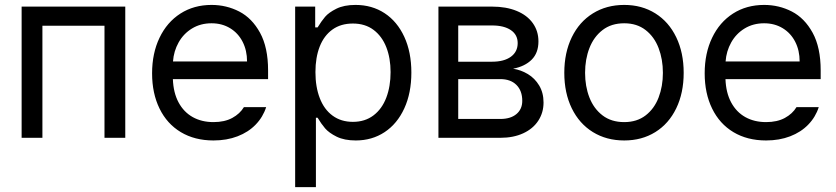

<svg xmlns="http://www.w3.org/2000/svg" viewBox="-20 -557 3379 776"><path d="M67.4 -530.3H486.3V0H402.3V-453.1H151.4V0H67.4Z M594.7 -260.7Q594.7 -341.8 624.8 -404.5Q654.8 -467.3 709.2 -502.2Q763.7 -537.1 835 -537.1Q895 -537.1 946.8 -510.5Q998.5 -483.9 1031 -424.6Q1063.5 -365.2 1063.5 -272.5V-237.3H678.7Q680.7 -182.1 701.7 -143.1Q722.7 -104 759 -83.7Q795.4 -63.5 842.8 -63.5Q887.7 -63.5 918.7 -80.3Q949.7 -97.2 965.8 -124H1055.7Q1043 -84 1013.4 -53.5Q983.9 -22.9 940.2 -6.1Q896.5 10.7 842.8 10.7Q767.1 10.7 710.9 -22.9Q654.8 -56.6 624.8 -118.2Q594.7 -179.7 594.7 -260.7ZM978.5 -308.6Q978.5 -353 960.7 -387.9Q942.9 -422.9 910.2 -442.9Q877.4 -462.9 835 -462.9Q790.5 -462.9 756.1 -441.9Q721.7 -420.9 701.9 -385.5Q682.1 -350.1 679.2 -308.6Z M1172.9 -530.3H1253.9V-446.3H1263.7Q1279.3 -471.7 1293.9 -489Q1308.6 -506.3 1339.4 -521.7Q1370.1 -537.1 1417 -537.1Q1483.4 -537.1 1534.4 -503.7Q1585.4 -470.2 1614 -408.2Q1642.6 -346.2 1642.6 -263.7Q1642.6 -181.2 1614 -118.9Q1585.4 -56.6 1534.4 -22.9Q1483.4 10.7 1418 10.7Q1371.6 10.7 1340.6 -4.6Q1309.6 -20 1293.9 -38.3Q1278.3 -56.6 1263.7 -81.1H1256.8V199.2H1172.9ZM1406.2 -64.5Q1455.1 -64.5 1489.5 -90.6Q1523.9 -116.7 1541.3 -162.4Q1558.6 -208 1558.6 -265.6Q1558.6 -321.8 1541.3 -366.2Q1523.9 -410.6 1489.7 -436.3Q1455.6 -461.9 1406.2 -461.9Q1357.4 -461.9 1323.5 -437.5Q1289.6 -413.1 1272.2 -368.9Q1254.9 -324.7 1254.9 -265.6Q1254.9 -205.6 1272.5 -160.2Q1290 -114.7 1324.2 -89.6Q1358.4 -64.5 1406.2 -64.5Z M1752 -530.3H1968.8Q2025.9 -530.3 2068.1 -512.9Q2110.4 -495.6 2133.3 -463.6Q2156.2 -431.6 2156.2 -389.6Q2156.2 -343.3 2128.9 -315.9Q2101.6 -288.6 2053.7 -279.3Q2085.4 -274.4 2113.5 -257.6Q2141.6 -240.7 2159.2 -211.4Q2176.8 -182.1 2176.8 -142.6Q2176.8 -101.6 2155.5 -69.1Q2134.3 -36.6 2094.7 -18.3Q2055.2 0 2002 0H1752ZM2090.8 -149.4Q2090.8 -190.4 2067.1 -213.9Q2043.5 -237.3 2002 -237.3H1832V-76.2H2002Q2043.5 -76.2 2067.1 -95.9Q2090.8 -115.7 2090.8 -149.4ZM2072.3 -382.8Q2072.3 -416.5 2044.7 -435.3Q2017.1 -454.1 1968.8 -454.1H1832V-307.6H1968.8Q2017.1 -307.6 2044.7 -327.6Q2072.3 -347.7 2072.3 -382.8Z M2260.7 -262.7Q2260.7 -344.2 2291 -406.5Q2321.3 -468.8 2376.2 -502.9Q2431.2 -537.1 2502.9 -537.1Q2574.2 -537.1 2628.7 -502.9Q2683.1 -468.8 2713.1 -406.5Q2743.2 -344.2 2743.2 -262.7Q2743.2 -181.2 2713.1 -119.1Q2683.1 -57.1 2628.7 -23.2Q2574.2 10.7 2502.9 10.7Q2431.2 10.7 2376.2 -23.2Q2321.3 -57.1 2291 -119.1Q2260.7 -181.2 2260.7 -262.7ZM2659.2 -262.7Q2659.2 -317.4 2641.8 -362.8Q2624.5 -408.2 2589.4 -435.5Q2554.2 -462.9 2502.9 -462.9Q2450.7 -462.9 2415.3 -435.5Q2379.9 -408.2 2362.3 -362.8Q2344.7 -317.4 2344.7 -262.7Q2344.7 -208 2362.3 -162.8Q2379.9 -117.7 2415.3 -90.6Q2450.7 -63.5 2502.9 -63.5Q2554.2 -63.5 2589.4 -90.6Q2624.5 -117.7 2641.8 -162.8Q2659.2 -208 2659.2 -262.7Z M2828.1 -260.7Q2828.1 -341.8 2858.2 -404.5Q2888.2 -467.3 2942.6 -502.2Q2997.1 -537.1 3068.4 -537.1Q3128.4 -537.1 3180.2 -510.5Q3231.9 -483.9 3264.4 -424.6Q3296.9 -365.2 3296.9 -272.5V-237.3H2912.1Q2914.1 -182.1 2935.1 -143.1Q2956.1 -104 2992.4 -83.7Q3028.8 -63.5 3076.2 -63.5Q3121.1 -63.5 3152.1 -80.3Q3183.1 -97.2 3199.2 -124H3289.1Q3276.4 -84 3246.8 -53.5Q3217.3 -22.9 3173.6 -6.1Q3129.9 10.7 3076.2 10.7Q3000.5 10.7 2944.3 -22.9Q2888.2 -56.6 2858.2 -118.2Q2828.1 -179.7 2828.1 -260.7ZM3211.9 -308.6Q3211.9 -353 3194.1 -387.9Q3176.3 -422.9 3143.6 -442.9Q3110.8 -462.9 3068.4 -462.9Q3023.9 -462.9 2989.5 -441.9Q2955.1 -420.9 2935.3 -385.5Q2915.5 -350.1 2912.6 -308.6Z"/></svg>

Font: Pretendard Std
Style: Regular
Weight: 400
Designer: Base glyphs from Inter by Rasmus Andersson; Hangeul glyphs from Noto Sans CJK(Source Han Sans) by Jang Soo-young and Kan
Foundry: Kil Hyung-jin
Version: Version 1.309